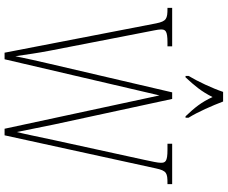

<svg xmlns="http://www.w3.org/2000/svg" viewBox="-96 -874 971 818"><g transform="rotate(90 389.0 -465.5)"><path d="M304 -784V-771H310C346 -810 370 -838 394 -886C416 -838 439 -810 476 -771H482V-784C458 -822 430 -886 413 -931H372C357 -886 327 -822 304 -784ZM80 -646 205 0H233L387 -660L529 0H557L698 -645C708 -691 718 -694 762 -694H765V-714H593V-694H619C669 -694 674 -685 674 -666C674 -652 669 -631 661 -593L578 -213C566 -158 553 -92 543 -52C533 -100 524 -148 511 -210L402 -714H374L252 -191C240 -139 231 -100 220 -46C211 -104 208 -133 196 -195L119 -591C112 -629 106 -653 106 -666C106 -685 111 -694 161 -694H178V-714H14V-694H17C60 -694 71 -690 80 -646Z"/></g></svg>

Font: Noto Serif ExtraCondensed Thin
Style: Regular
Weight: 100
Width: 2
Designer: Monotype Design Team
Foundry: Monotype Imaging Inc.
Version: Version 2.013